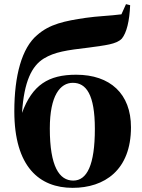

<svg xmlns="http://www.w3.org/2000/svg" viewBox="-20 -888 686 925"><path d="M333 -18C266 -18 220 -85 220 -269C220 -428 270 -489 331 -489C395 -489 437 -433 437 -267C437 -93 399 -18 333 -18ZM330 17C483 17 611 -68 611 -275C611 -436 511 -528 347 -528C213 -528 136 -479 86 -344C96 -496 133 -570 191 -606C244 -638 300 -646 410 -659C486 -670 540 -674 567 -702C590 -730 604 -787 607 -863L587 -868L565 -819C514 -812 446 -810 393 -802C291 -787 219 -772 159 -719C85 -657 49 -523 49 -352C49 -84 170 17 330 17Z"/></svg>

Font: GenKiMin2 TW H
Style: Regular
Weight: 900
Version: Version 2.100;PS 2.1;hotconv 16.6.51;makeotf.lib2.5.65220 DE